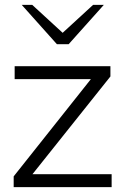

<svg xmlns="http://www.w3.org/2000/svg" viewBox="-20 -766 507 786"><path d="M36 0V-44L352 -442H40V-495H432V-453L113 -53H437V0ZM213 -585 226 -622 361 -746H405L261 -585ZM213 -585 69 -746H112L247 -622L261 -585Z"/></svg>

Font: REM ExtraLight
Style: Regular
Weight: 250
Designer: Octavio Pardo
Foundry: Ashler Design
Version: Version 1.005;gftools[0.9.28]